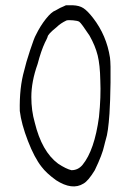

<svg xmlns="http://www.w3.org/2000/svg" viewBox="-20 -668 486 715"><path d="M225.6 -648.4H251Q275.4 -647.5 290.5 -637.7Q305.7 -627.9 326.2 -601.6Q377 -536.1 389.6 -453.1Q392.6 -431.6 391.6 -360.8Q390.6 -290 387.7 -245.1Q382.8 -173.8 374 -148.4Q373 -146.5 371.1 -137.7Q369.1 -128.9 368.2 -126Q361.3 -92.8 333 -34.2Q308.6 5.9 291 15.6Q249 42 188.5 2.9Q152.3 -23.4 134.8 -46.9Q108.4 -80.1 84 -143.1Q59.6 -206.1 53.7 -254.9Q51.8 -341.8 70.3 -406.2Q76.2 -432.6 91.8 -480Q107.4 -527.3 113.3 -537.1Q129.9 -571.3 150.9 -597.7Q171.9 -624 186.5 -628.9Q187.5 -628.9 204.1 -638.7Q207 -639.6 215.3 -643.6Q223.6 -647.5 225.6 -648.4ZM275.4 -586.9Q269.5 -590.8 252 -592.3Q234.4 -593.8 227.5 -591.8Q205.1 -581.1 191.4 -567.4Q157.2 -540 157.2 -530.3Q153.3 -520.5 147.5 -509.8Q132.8 -478.5 120.1 -429.7Q96.7 -364.3 96.7 -306.6Q96.7 -255.9 109.4 -211.9Q135.7 -103.5 196.3 -58.6Q225.6 -39.1 246.1 -34.2Q270.5 -34.2 287.1 -53.7Q332 -108.4 348.6 -232.4Q356.4 -307.6 353.5 -369.1Q352.5 -425.8 343.8 -461.4Q335 -497.1 313.5 -535.2Q283.2 -581.1 275.4 -586.9Z"/></svg>

Font: JasonHandwriting1
Style: Regular
Weight: 400
Version: Version 1.48.20